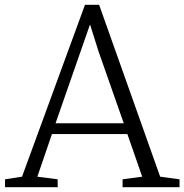

<svg xmlns="http://www.w3.org/2000/svg" viewBox="-20 -782 770 802"><path d="M72 -44 335 -762H394L649 -44L730 -33V0H492V-33L574 -44L512 -222H197L136 -44L221 -33V0H1V-33ZM392 -566 356 -680 212 -267H497Z"/></svg>

Font: Martel UltraLight
Style: Regular
Weight: 250
Designer: Dan Reynolds
Foundry: Dan Reynolds
Version: Version 1.001; ttfautohint (v1.1) -l 5 -r 5 -G 72 -x 0 -D la